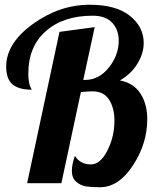

<svg xmlns="http://www.w3.org/2000/svg" viewBox="-20 -770 675 807"><path d="M230 -636 378 -656 330 -434H337Q396 -434 437.5 -486Q479 -538 479 -599Q479 -645 451.5 -674.5Q424 -704 369 -704Q246 -704 172.5 -639Q99 -574 99 -461Q99 -438 102 -423.5Q105 -409 109 -402Q113 -395 113 -393Q59 -393 32.5 -415.5Q6 -438 6 -490Q6 -588 118 -669Q230 -750 357 -750Q468 -750 526 -703.5Q584 -657 584 -590Q584 -545 557.5 -502Q531 -459 484 -432Q542 -421 570.5 -376.5Q599 -332 599 -269Q599 -167 539 -75Q479 17 400 17Q364 17 341.5 13.5Q319 10 300.5 -6Q282 -22 282 -52Q282 -79 295 -115Q317 -79 362 -79Q402 -79 431.5 -137.5Q461 -196 461 -263Q461 -316 438.5 -351Q416 -386 370 -386Q347 -386 320 -383L238 0H94Z"/></svg>

Font: Lobster 1.3
Style: Regular
Weight: 400
Designer: Pablo Impallari
Foundry: Pablo Impallari. www.impallari.com
Version: Version 1.003 2010